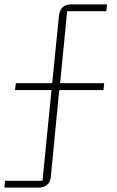

<svg xmlns="http://www.w3.org/2000/svg" viewBox="-23 -718 530 872"><path d="M-3 134 0 103H170L211 -309H45L49 -340H214L245 -648Q248 -672 261.5 -685Q275 -698 300 -698H463L460 -667H282L250 -340H450L447 -309H246L208 84Q206 108 191.5 121Q177 134 152 134Z"/></svg>

Font: IBM Plex Sans ExtraLight
Style: Regular
Weight: 250
Designer: Mike Abbink, Paul van der Laan, Pieter van Rosmalen
Foundry: Bold Monday
Version: Version 3.201